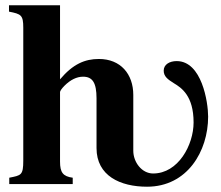

<svg xmlns="http://www.w3.org/2000/svg" viewBox="-20 -696 837 726"><path d="M484 -337C484 -416 436 -473 354 -473C301 -473 256 -454 207 -396V-676H14V-652C60 -643 68 -639 68 -591V-89C68 -33 60 -33 15 -24V0H255V-24C218 -29 207 -44 207 -85V-348C207 -352 214 -362 224 -372C246 -394 270 -406 294 -406C330 -406 345 -383 345 -324V-136C345 -31 435 10 536 10C688 10 767 -124 767 -255C767 -310 743 -465 648 -465C621 -465 599 -452 599 -429C599 -407 614 -396 638 -381C666 -364 712 -334 712 -233C712 -148 654 -40 559 -40C516 -40 484 -83 484 -126Z"/></svg>

Font: STIXGeneral
Style: Bold
Weight: 700
Designer: MicroPress Inc., with final additions and corrections provided by Coen Hoffman, Elsevier (retired)
Version: Version 1.1.0